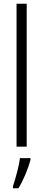

<svg xmlns="http://www.w3.org/2000/svg" viewBox="-20 -873 229 1021"><path d="M122 -93V-853H68V-93ZM142 -22V-32H86C82 8 61 81 49 117V128H78C105 85 129 25 142 -22Z"/></svg>

Font: Noto Sans Kannada UI ExtraCondensed Light
Style: Regular
Weight: 300
Width: 2
Designer: Jelle Bosma - Monotype Design Team
Foundry: Monotype Imaging Inc.
Version: Version 2.005